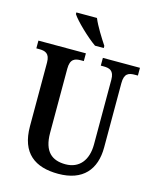

<svg xmlns="http://www.w3.org/2000/svg" viewBox="-135 -1023 915 1125"><g transform="rotate(15 322.0 -460.5)"><path d="M342 -771H395V-784C370 -822 329 -886 311 -931H186V-921C208 -886 290 -807 342 -771ZM327 10C477 10 548 -75 548 -209V-599C548 -659 575 -667 613 -667H630V-714H405V-667H421C458 -667 486 -659 486 -603V-211C486 -114 437 -55 354 -55C273 -55 220 -95 220 -210V-599C220 -659 249 -667 285 -667H302V-714H14V-667H31C67 -667 96 -659 96 -603V-217C96 -53 187 10 327 10Z"/></g></svg>

Font: Noto Serif Bengali Condensed
Style: Regular
Weight: 400
Width: 3
Designer: Juan Bruce, Universal Thirst, Indian Type Foundry and the Monotype Design Team.
Foundry: Monotype Imaging Inc.
Version: Version 2.003